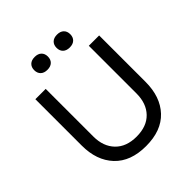

<svg xmlns="http://www.w3.org/2000/svg" viewBox="-249 -1102 1288 1288"><g transform="rotate(-45 394.5 -458.0)"><path d="M337 -828.5Q320 -812 289 -812Q258 -812 241 -828.5Q224 -845 224 -873Q224 -901 241 -917.5Q258 -934 289 -934Q320 -934 337 -917.5Q354 -901 354 -873Q354 -845 337 -828.5ZM549 -828.5Q532 -812 501 -812Q470 -812 453 -828.5Q436 -845 436 -873Q436 -901 453 -917.5Q470 -934 501 -934Q532 -934 549 -917.5Q566 -901 566 -873Q566 -845 549 -828.5ZM92 -290V-730H190V-278Q190 -184 244 -128Q298 -72 395 -72Q492 -72 545.5 -127.5Q599 -183 599 -278V-730H697V-290Q697 -148 619 -65Q541 18 395 18Q249 18 170.5 -65.5Q92 -149 92 -290Z"/></g></svg>

Font: Sora
Style: Regular
Weight: 400
Designer: Jonathan Barnbrook, Julián Moncada
Foundry: Barnbrook Fonts
Version: Version 2.000